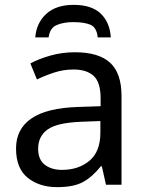

<svg xmlns="http://www.w3.org/2000/svg" viewBox="-20 -760 601 790"><path d="M288 -545Q386 -545 433 -502Q480 -459 480 -365V0H416L399 -76H395Q360 -32 321.5 -11Q283 10 215 10Q142 10 94 -28.5Q46 -67 46 -149Q46 -229 109 -272.5Q172 -316 303 -320L394 -323V-355Q394 -422 365 -448Q336 -474 283 -474Q241 -474 203 -461.5Q165 -449 132 -433L105 -499Q140 -518 188 -531.5Q236 -545 288 -545ZM314 -259Q214 -255 175.5 -227Q137 -199 137 -148Q137 -103 164.5 -82Q192 -61 235 -61Q303 -61 348 -98.5Q393 -136 393 -214V-262ZM283 -740Q357 -740 394.5 -704Q432 -668 436 -606H382Q378 -647 352.5 -658Q327 -669 281 -669Q242 -669 213.5 -657Q185 -645 180 -606H125Q130 -666 170.5 -703Q211 -740 283 -740Z"/></svg>

Font: Go Noto Current
Style: Regular
Weight: 400
Designer: Monotype Design Team
Foundry: Monotype Imaging Inc.
Version: Version 2.007; ttfautohint (v1.8) -l 8 -r 50 -G 200 -x 14 -D